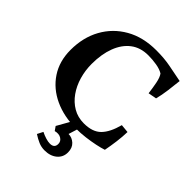

<svg xmlns="http://www.w3.org/2000/svg" viewBox="-254 -794 1167 1167"><g transform="rotate(45 330.0 -210.5)"><path d="M385 16Q280 16 198.1 -22Q116.2 -60 69.1 -131Q22 -202 22 -299Q22 -406 67.5 -488.5Q113 -571 196 -618.5Q279 -666 393 -666Q461.5 -666 515.1 -655.5Q568.8 -645 625 -634Q621 -593.9 614.5 -545Q608 -496.1 598 -458L544 -448Q539 -489 531.5 -527Q524 -565 510 -584Q487.5 -598 452 -604Q416.4 -610 379.6 -610Q313 -610 267 -575Q221 -540 197 -476.6Q173 -413.3 173 -329.1Q173 -274 188 -222Q203 -170 232 -129Q261 -88 302 -64Q343 -40 395 -40Q469 -40 506.9 -78Q544.8 -116 566 -196L620 -190.7Q619 -149 613 -103.5Q607 -58 599 -17Q575.4 -9 539.6 -1.5Q503.8 6 463.8 11Q423.9 16 385 16ZM285 92 337 0H397L375 71Q405 71 428.5 92.5Q452 114 452 153Q452 194 421.5 219.5Q391 245 342 245Q314 245 289.5 234.5Q265 224 239 207L258 170Q278 180 299 186.5Q320 193 336 193Q374 193 374 158Q374 135 353.5 122.5Q333 110 303 118Z"/></g></svg>

Font: Buenard
Style: Regular
Weight: 400
Version: Version 2.000